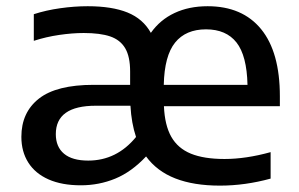

<svg xmlns="http://www.w3.org/2000/svg" viewBox="-20 -572 938 602"><path d="M857.5 -239H494Q496.5 -179.5 517 -143.2Q537.5 -107 578.5 -90.2Q619.5 -73.5 684 -73.5Q751 -73.5 828.5 -95V-12Q748.5 10 669.5 10Q587.5 10 529.8 -12.5Q472 -35 438 -81.5Q392.5 -33 341.5 -12Q290.5 9 233.5 9Q174 9 132.2 -9.5Q90.5 -28 68.8 -62.2Q47 -96.5 47 -143Q47 -219.5 102 -262.8Q157 -306 273.5 -306H388V-348Q388 -394.5 372.5 -420.8Q357 -447 325.5 -457.8Q294 -468.5 242.5 -468.5Q207 -468.5 165.8 -462.5Q124.5 -456.5 86 -444V-527.5Q124.5 -540 168.8 -546.2Q213 -552.5 255 -552.5Q331 -552.5 379.8 -532.8Q428.5 -513 453 -469Q482 -510 527.2 -531.2Q572.5 -552.5 631 -552.5Q740 -552.5 798.8 -480.5Q857.5 -408.5 857.5 -270ZM493.5 -306H756Q754 -397.5 721.5 -438.8Q689 -480 626 -480Q562.5 -480 529 -438.5Q495.5 -397 493.5 -306ZM406.5 -142.5Q392 -186 389 -240.5H280.5Q155 -240.5 155 -151.5Q155 -111.5 180.8 -90Q206.5 -68.5 256.5 -68.5Q346 -68.5 406.5 -142.5Z"/></svg>

Font: Encode Sans Semi Expanded Medium
Style: Regular
Weight: 500
Width: 6
Designer: Multiple Designers
Foundry: Impallari Type
Version: Version 2.000